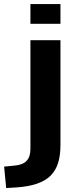

<svg xmlns="http://www.w3.org/2000/svg" viewBox="-81 -739 388 955"><path d="M219.7 -620.6V-718.8H70.3V-620.6ZM-1 193.4C163.1 182.1 219.7 118.2 219.7 -19V-539.1H70.3V1.5C70.3 53.7 45.9 80.1 -7.8 84.5L-60.5 89.8L-50.3 196.3Z"/></svg>

Font: Winston
Style: Bold
Weight: 700
Designer: Vernon Adams, Kim Jin-seong, David Berlow, Cristiano Sobral
Foundry: The Winston Project Authors
Version: Version 3.004